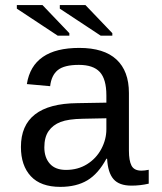

<svg xmlns="http://www.w3.org/2000/svg" viewBox="-20 -727 640 757"><path d="M537.6 -54.2Q550.3 -54.2 566.4 -57.6V-2.9Q533.2 4.9 498.5 4.9Q449.7 4.9 427.5 -20.8Q405.3 -46.4 402.3 -101.1H399.4Q367.7 -42 324.5 -16.1Q281.2 9.8 217.8 9.8Q140.6 9.8 101.6 -32.2Q62.5 -74.2 62.5 -147.5Q62.5 -317.9 284.2 -320.3L399.4 -322.3V-351.1Q399.4 -415 373.5 -443.1Q347.7 -471.2 291 -471.2Q233.4 -471.2 208 -450.7Q182.6 -430.2 177.7 -387.2L85.9 -395.5Q108.4 -538.1 292.5 -538.1Q390.1 -538.1 439.2 -492.4Q488.3 -446.8 488.3 -360.4V-132.8Q488.3 -93.8 498.5 -74Q508.8 -54.2 537.6 -54.2ZM240.2 -57.1Q287.1 -57.1 323.2 -79.6Q359.4 -102.1 379.4 -139.6Q399.4 -177.2 399.4 -217.3V-260.7L306.6 -258.8Q249 -257.8 218.8 -246.1Q188.5 -234.4 171.6 -210.2Q154.8 -186 154.8 -146Q154.8 -106 176.5 -81.5Q198.2 -57.1 240.2 -57.1ZM377 -586.4 215.8 -692.9V-707H316.9L422.9 -596.2V-586.4ZM207.5 -586.4 46.4 -692.9V-707H147.5L253.4 -596.2V-586.4Z"/></svg>

Font: Cousine
Style: Regular
Weight: 400
Monospace: yes
Designer: Steve Matteson
Foundry: Monotype Imaging Inc.
Version: Version 1.21